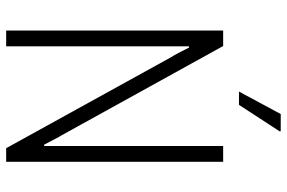

<svg xmlns="http://www.w3.org/2000/svg" viewBox="-170 -738 908 607"><g transform="rotate(90 283.5 -434.0)"><path d="M76 0V-686H125L408 -174Q412 -168 417 -158Q422 -148 427.5 -138Q433 -128 437 -120H441Q441 -134 441 -151Q441 -168 441 -180V-686H491V0H448L160 -522Q155 -529 146 -546.5Q137 -564 130 -578H126Q126 -563 126 -545Q126 -527 126 -516V0ZM269 -736 340 -868H394L395 -865L311 -736Z"/></g></svg>

Font: Archivo Condensed Thin
Style: Regular
Weight: 250
Width: 3
Designer: Hector Gatti
Foundry: Omnibus-Type
Version: Version 2.001